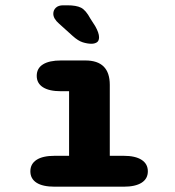

<svg xmlns="http://www.w3.org/2000/svg" viewBox="-20 -704 659 724"><path d="M186.5 0Q141 0 117.8 -15Q94.5 -30 94.5 -58Q94.5 -86 117.8 -101.2Q141 -116.5 186.5 -116.5H240.5V-360H210Q165.5 -360 142 -375Q118.5 -390 118.5 -418Q118.5 -446.5 142 -461.2Q165.5 -476 210 -476H302Q394 -476 394 -384V-116.5H446Q490.5 -116.5 514 -101.2Q537.5 -86 537.5 -58Q537.5 -30 514 -15Q490.5 0 446 0ZM325 -539Q309.5 -539 292 -544.5Q274.5 -550 254 -568.5L203 -614.5Q181 -633.5 181 -652Q181 -666 190.8 -675Q200.5 -684 218 -684H234Q267.5 -684 285.5 -675Q303.5 -666 321 -633.5L339 -605.5Q353.5 -580 353.5 -563.5Q353.5 -549.5 345 -544.2Q336.5 -539 325 -539Z"/></svg>

Font: Sono Monospace
Style: Bold
Weight: 700
Designer: Tyler Finck
Foundry: Tyler Finck
Version: Version 2.112